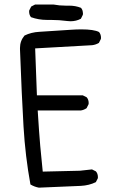

<svg xmlns="http://www.w3.org/2000/svg" viewBox="-20 -840 540 853"><path d="M415 -52.7Q415 -68.4 406.2 -78.6L388.7 -87.4L335 -81.5L169.9 -77.6Q163.6 -136.2 158.7 -192.4Q153.8 -248.5 147.5 -349.1H338.4Q352.5 -351.1 364.7 -359.4L373.5 -377Q374 -379.4 374 -381.8Q374 -397.5 365.2 -407.7L347.7 -416.5H144L136.2 -625L389.2 -639.2Q405.3 -641.1 419.4 -649.4L428.2 -667Q428.7 -669.4 428.7 -671.9Q428.7 -687.5 419.9 -697.8Q397 -709.5 341.3 -709.5Q318.8 -709.5 291 -707.5Q191.9 -700.7 155.3 -698.7Q118.7 -696.8 88.9 -682.1Q68.8 -658.2 68.8 -627Q68.8 -624 68.8 -621.1Q76.7 -409.2 84.5 -277.6Q92.3 -146 115.2 -20.5Q133.3 -9.8 152.8 -6.3L338.9 -14.2Q376 -16.1 405.8 -30.8L414.6 -47.9Q415 -50.3 415 -52.7ZM287.1 -814.9H272Q243.7 -814.9 218.3 -819.8H135.7L118.7 -811L109.9 -793.9Q109.4 -791.5 109.4 -789.1Q109.4 -773.9 117.7 -763.7Q151.4 -751.5 189 -751.5H206.5Q242.7 -751.5 278.8 -746.6Q286.1 -745.6 293 -745.6Q318.8 -745.6 339.4 -756.8L348.1 -774.4Q348.6 -777.3 348.6 -780.3Q348.6 -783.2 347.7 -787.6Q346.7 -796.9 339.8 -805.2Q315.9 -814.9 287.1 -814.9Z"/></svg>

Font: Bakudai
Style: Light
Weight: 300
Version: Version 1.48